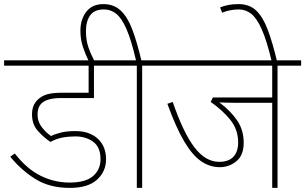

<svg xmlns="http://www.w3.org/2000/svg" viewBox="-20 -916 1488 936"><path d="M348 -251Q315 -251 285 -245.5Q255 -240 226 -224Q193 -246 164.5 -278Q136 -310 136 -359Q136 -395 154 -419Q170 -440 197.5 -452Q225 -464 283 -464H412V-596H0V-622H563V-596H438V-438H277Q202 -438 177 -406Q163 -389 163 -356Q163 -322 185 -294.5Q207 -267 229 -253Q252 -264 280 -270.5Q308 -277 348 -277Q416 -277 456.5 -240Q497 -203 497 -139Q497 -81 453.5 -40.5Q410 0 320 0Q222 0 153 -43Q84 -86 30 -152L52 -168Q109 -94 176.5 -60Q244 -26 319 -26Q397 -26 433.5 -57.5Q470 -89 470 -140Q470 -199 434 -225Q398 -251 348 -251Z M414 -615Q397 -649 384.5 -686.5Q372 -724 372 -766Q372 -821 400.5 -858.5Q429 -896 484 -896Q535 -896 568.5 -864.5Q602 -833 625 -772Q648 -711 669 -622H788V-596H673V0H647V-596H548V-622H643Q620 -721 596.5 -774.5Q573 -828 546.5 -849Q520 -870 487 -870Q440 -870 419.5 -841Q399 -812 399 -765Q399 -720 411 -685.5Q423 -651 442 -615Z M1333 -596V0H1307V-415H1118Q1082 -415 1049 -417Q1104 -376 1136 -329Q1168 -282 1168 -220Q1168 -159 1132.5 -130Q1097 -101 1051 -101Q1003 -101 960.5 -130Q918 -159 878 -226.5Q838 -294 796 -410L822 -419Q874 -268 928 -197.5Q982 -127 1049 -127Q1094 -127 1117.5 -151.5Q1141 -176 1141 -222Q1141 -284 1103 -331.5Q1065 -379 1007 -419L1018 -441H1307V-596H773V-622H1448V-596Z M1305 -615Q1281 -717 1256.5 -772Q1232 -827 1205 -848.5Q1178 -870 1144 -870Q1122 -870 1100 -865.5Q1078 -861 1063 -854L1053 -880Q1071 -887 1092 -891.5Q1113 -896 1143 -896Q1196 -896 1229 -864.5Q1262 -833 1285.5 -770.5Q1309 -708 1331 -615Z"/></svg>

Font: Noto Sans Thin
Style: Italic
Weight: 100
Italic angle: -12°
Designer: Monotype Design Team
Foundry: Monotype Imaging Inc.
Version: Version 2.013; ttfautohint (v1.8.4.7-5d5b)